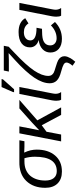

<svg xmlns="http://www.w3.org/2000/svg" viewBox="708 -1501 972 2428"><g transform="rotate(-90 1194.0 -287.0)"><path d="M239 10Q142 10 87.5 -45.5Q33 -101 33 -201Q33 -351 120.5 -441.5Q208 -532 365 -528H634L622 -464H551L479 -467V-465Q516 -388 516 -309Q516 -164 442 -77Q368 10 239 10ZM244 -55Q426 -55 426 -333Q426 -401 407 -464H366Q250 -464 185 -390Q125 -318 125 -200Q125 -131 156 -93Q187 -55 244 -55Z M1050 0H955L824 -245L742 -185L707 0H620L722 -528H810L761 -277L860 -370L1037 -528H1145L886 -301Z M1222 -68Q1222 -31 1244 0H1147Q1134 -19 1134 -61Q1134 -83 1139 -115L1220 -528H1308L1227 -111Q1222 -86 1222 -68ZM1279 -595H1242L1245 -611L1307 -753H1408L1404 -735Z M1516 -725H1829L1817 -663L1738 -588Q1583 -442 1515 -341Q1448 -241 1448 -162Q1448 -138 1458 -122Q1468 -106 1488 -94Q1507 -84 1566 -67Q1623 -50 1647 -37Q1697 -8 1697 42Q1697 61 1689 82Q1681 103 1671 120Q1660 140 1627 179L1577 144Q1617 98 1617 68Q1617 47 1593.5 32.5Q1570 18 1503 0Q1424 -20 1389.5 -54.5Q1355 -89 1355 -144Q1355 -234 1427 -341Q1499 -448 1651 -586L1734 -661V-664L1649 -661H1503Z M1923 -57Q2013 -57 2087 -129L2130 -78Q2042 10 1917 10Q1836 10 1790 -29.5Q1744 -69 1744 -136Q1744 -196 1787 -236Q1830 -276 1900 -283L1901 -284Q1858 -296 1833.5 -325Q1809 -354 1809 -394Q1809 -462 1859.5 -500Q1910 -538 2003 -538Q2129 -538 2178 -454L2112 -413Q2074 -471 2001 -471Q1953 -471 1925 -448.5Q1897 -426 1897 -389Q1897 -311 2057 -311L2044 -242Q1954 -242 1912 -231Q1834 -209 1834 -137Q1834 -101 1859 -79Q1884 -57 1923 -57Z M2285 -68Q2285 -31 2307 0H2210Q2197 -19 2197 -61Q2197 -83 2202 -115L2283 -528H2371L2290 -111Q2285 -86 2285 -68Z"/></g></svg>

Font: Libra Sans
Style: Italic
Weight: 400
Italic angle: -12°
Foundry: Context Ltd
Version: Version 1.002